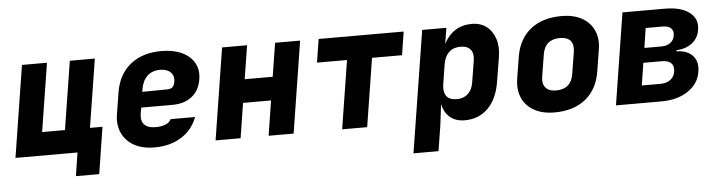

<svg xmlns="http://www.w3.org/2000/svg" viewBox="-46 -763 4292 1147"><g transform="rotate(-5 2100.0 -190.0)"><path d="M372 140 394 0H22L109 -550H259L194 -140H331L396 -550H546L481 -140H556L512 140Z M855 10Q783 10 733 -18Q683 -46 660.5 -96Q638 -146 649 -210L670 -340Q688 -445 760 -502.5Q832 -560 946 -560Q1017 -560 1067.5 -536.5Q1118 -513 1142 -471Q1166 -429 1157 -373Q1147 -307 1101.5 -270.5Q1056 -234 985 -234H797L792 -210Q782 -158 803.5 -134Q825 -110 874 -110Q906 -110 931.5 -120Q957 -130 965 -150H1112Q1084 -74 1016.5 -32Q949 10 855 10ZM811 -327 964 -329Q981 -329 992 -338Q1003 -347 1007 -371Q1013 -406 991 -427.5Q969 -449 928 -449Q879 -449 850 -420Q821 -391 813 -340Z M1222 0 1309 -550H1459L1427 -349H1595L1627 -550H1777L1690 0H1540L1573 -209H1405L1372 0Z M1981 0 2046 -410H1866L1888 -550H2398L2376 -410H2196L2131 0Z M2393 180 2509 -550H2654L2639 -455Q2665 -506 2707.5 -533Q2750 -560 2807 -560Q2859 -560 2895 -532.5Q2931 -505 2946.5 -456.5Q2962 -408 2951 -345L2928 -205Q2912 -102 2856.5 -46Q2801 10 2716 10Q2662 10 2627.5 -19Q2593 -48 2583 -100L2567 30L2543 180ZM2679 -120Q2720 -120 2746 -143.5Q2772 -167 2779 -210L2800 -340Q2807 -384 2788 -407Q2769 -430 2728 -430Q2685 -430 2659 -405.5Q2633 -381 2625 -335L2606 -215Q2599 -169 2617.5 -144.5Q2636 -120 2679 -120Z M3254 10Q3182 10 3132 -18Q3082 -46 3060.5 -95.5Q3039 -145 3049 -210L3070 -340Q3087 -445 3158.5 -502.5Q3230 -560 3345 -560Q3418 -560 3467.5 -532Q3517 -504 3539 -454.5Q3561 -405 3550 -340L3529 -210Q3512 -105 3440.5 -47.5Q3369 10 3254 10ZM3275 -120Q3365 -120 3379 -210L3400 -340Q3407 -384 3387.5 -407Q3368 -430 3324 -430Q3234 -430 3220 -340L3199 -210Q3192 -167 3212 -143.5Q3232 -120 3275 -120Z M3623 0 3710 -550H3964Q4061 -550 4111.5 -511Q4162 -472 4151 -407Q4144 -358 4106 -328.5Q4068 -299 4012 -297L4011 -290Q4076 -289 4108.5 -253Q4141 -217 4131 -158Q4120 -86 4056 -43Q3992 0 3895 0ZM3822 -327H3924Q3957 -327 3978 -342.5Q3999 -358 4003 -386Q4008 -414 3991.5 -429.5Q3975 -445 3942 -445H3840ZM3787 -105H3899Q3936 -105 3959.5 -123Q3983 -141 3987 -172Q3992 -204 3974.5 -221.5Q3957 -239 3920 -239H3808Z"/></g></svg>

Font: JetBrains Mono NL ExtraBold
Style: Italic
Weight: 800
Italic angle: -9°
Monospace: yes
Designer: Philipp Nurullin, Konstantin Bulenkov
Foundry: JetBrains
Version: Version 2.305; ttfautohint (v1.8.4.7-5d5b)